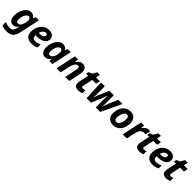

<svg xmlns="http://www.w3.org/2000/svg" viewBox="524 -2661 4901 4901"><g transform="rotate(45 2974.5 -211.0)"><path d="M191 240Q130 240 90 231Q50 222 13 205V77Q51 97 93.5 108Q136 119 183 119Q234 119 266 95.5Q298 72 312 22L316 7Q320 -10 326 -28.5Q332 -47 336 -60Q340 -73 340 -73H336Q310 -39 276 -14.5Q242 10 191 10Q152 10 118.5 -11Q85 -32 64.5 -75.5Q44 -119 44 -188Q44 -255 62 -320Q80 -385 113 -438.5Q146 -492 192 -524Q238 -556 294 -556Q347 -556 377.5 -534.5Q408 -513 432 -476H436L464 -546H577L458 13Q440 99 402.5 148.5Q365 198 311.5 219Q258 240 191 240ZM262 -109Q293 -109 316.5 -132.5Q340 -156 356.5 -193Q373 -230 381.5 -272Q390 -314 390 -351Q390 -390 372 -413.5Q354 -437 323 -437Q295 -437 271.5 -415.5Q248 -394 230.5 -359Q213 -324 203 -281Q193 -238 193 -195Q193 -152 211.5 -130.5Q230 -109 262 -109Z M854 10Q758 10 698 -42Q638 -94 638 -201Q638 -270 657.5 -333.5Q677 -397 715.5 -447Q754 -497 811 -526.5Q868 -556 943 -556Q1034 -556 1080 -514Q1126 -472 1126 -407Q1126 -321 1048.5 -269Q971 -217 812 -217H787Q786 -211 786 -206.5Q786 -202 786 -197Q786 -153 811 -127Q836 -101 883 -101Q926 -101 961 -110.5Q996 -120 1044 -143V-32Q1001 -11 956.5 -0.5Q912 10 854 10ZM803 -316H825Q910 -316 947.5 -342.5Q985 -369 985 -404Q985 -450 934 -450Q906 -450 879.5 -433Q853 -416 832.5 -386Q812 -356 803 -316Z M1349 10Q1309 10 1274 -9.5Q1239 -29 1217 -72.5Q1195 -116 1195 -188Q1195 -255 1213 -320Q1231 -385 1264 -438.5Q1297 -492 1343.5 -524Q1390 -556 1448 -556Q1500 -556 1532.5 -534Q1565 -512 1583 -476H1587L1615 -546H1728L1612 0H1502L1509 -71H1505Q1476 -35 1438.5 -12.5Q1401 10 1349 10ZM1407 -109Q1437 -109 1463 -133Q1489 -157 1507.5 -194.5Q1526 -232 1534 -275Q1541 -311 1541 -357Q1541 -392 1523 -414.5Q1505 -437 1473 -437Q1446 -437 1422.5 -415.5Q1399 -394 1381.5 -359Q1364 -324 1354 -281Q1344 -238 1344 -195Q1344 -109 1407 -109Z M1879 -546H1991L1981 -445H1985Q2017 -494 2058.5 -525Q2100 -556 2157 -556Q2227 -556 2262.5 -513.5Q2298 -471 2298 -399Q2298 -366 2287 -311L2222 0H2075L2142 -319Q2150 -356 2150 -377Q2150 -437 2097 -437Q2072 -437 2050.5 -420.5Q2029 -404 2012 -375Q1995 -346 1981.5 -308Q1968 -270 1958 -226L1910 0H1763Z M2395 -434 2409 -506 2505 -547 2569 -662H2664L2640 -546H2778L2754 -434H2616L2560 -171Q2557 -156 2557 -145Q2557 -126 2569 -117.5Q2581 -109 2600 -109Q2620 -109 2638.5 -113.5Q2657 -118 2679 -126V-16Q2656 -5 2622.5 2.5Q2589 10 2549 10Q2485 10 2446 -17.5Q2407 -45 2407 -116Q2407 -141 2413 -171L2469 -434Z M2820 -546H2957L2959 -304Q2959 -264 2958.5 -224.5Q2958 -185 2954 -139H2958Q2963 -157 2971 -179.5Q2979 -202 2986.5 -223.5Q2994 -245 3000.5 -261.5Q3007 -278 3010 -284L3123 -546H3283V-284Q3283 -250 3282.5 -215.5Q3282 -181 3278 -139H3283Q3288 -156 3295.5 -178.5Q3303 -201 3311.5 -224Q3320 -247 3327.5 -268Q3335 -289 3341 -304L3448 -546H3598L3339 0H3178L3175 -254Q3175 -269 3175.5 -290Q3176 -311 3177 -334.5Q3178 -358 3178.5 -380.5Q3179 -403 3180 -420H3174Q3167 -402 3159.5 -380.5Q3152 -359 3144.5 -337.5Q3137 -316 3130 -296.5Q3123 -277 3117 -264L3003 0H2845Z M3800 10Q3739 10 3691.5 -15.5Q3644 -41 3617.5 -88Q3591 -135 3591 -200Q3591 -272 3609 -336.5Q3627 -401 3663 -450.5Q3699 -500 3753.5 -528Q3808 -556 3881 -556Q3976 -556 4032 -499Q4088 -442 4088 -340Q4088 -271 4071 -208Q4054 -145 4018.5 -96Q3983 -47 3928.5 -18.5Q3874 10 3800 10ZM3812 -110Q3853 -110 3881.5 -143Q3910 -176 3925 -228.5Q3940 -281 3940 -340Q3940 -381 3924.5 -408.5Q3909 -436 3870 -436Q3837 -436 3812 -413.5Q3787 -391 3771 -355Q3755 -319 3747 -278Q3739 -237 3739 -200Q3739 -110 3812 -110Z M4150 0 4266 -546H4378L4368 -445H4373Q4406 -497 4448 -526.5Q4490 -556 4543 -556Q4555 -556 4568.5 -554.5Q4582 -553 4590 -551L4558 -409Q4550 -412 4537 -414.5Q4524 -417 4509 -417Q4454 -417 4410.5 -373.5Q4367 -330 4349 -244L4297 0Z M4599 -434 4613 -506 4709 -547 4773 -662H4868L4844 -546H4982L4958 -434H4820L4764 -171Q4761 -156 4761 -145Q4761 -126 4773 -117.5Q4785 -109 4804 -109Q4824 -109 4842.5 -113.5Q4861 -118 4883 -126V-16Q4860 -5 4826.5 2.5Q4793 10 4753 10Q4689 10 4650 -17.5Q4611 -45 4611 -116Q4611 -141 4617 -171L4673 -434Z M5223 10Q5127 10 5067 -42Q5007 -94 5007 -201Q5007 -270 5026.5 -333.5Q5046 -397 5084.5 -447Q5123 -497 5180 -526.5Q5237 -556 5312 -556Q5403 -556 5449 -514Q5495 -472 5495 -407Q5495 -321 5417.5 -269Q5340 -217 5181 -217H5156Q5155 -211 5155 -206.5Q5155 -202 5155 -197Q5155 -153 5180 -127Q5205 -101 5252 -101Q5295 -101 5330 -110.5Q5365 -120 5413 -143V-32Q5370 -11 5325.5 -0.5Q5281 10 5223 10ZM5172 -316H5194Q5279 -316 5316.5 -342.5Q5354 -369 5354 -404Q5354 -450 5303 -450Q5275 -450 5248.5 -433Q5222 -416 5201.5 -386Q5181 -356 5172 -316Z M5566 -434 5580 -506 5676 -547 5740 -662H5835L5811 -546H5949L5925 -434H5787L5731 -171Q5728 -156 5728 -145Q5728 -126 5740 -117.5Q5752 -109 5771 -109Q5791 -109 5809.5 -113.5Q5828 -118 5850 -126V-16Q5827 -5 5793.5 2.5Q5760 10 5720 10Q5656 10 5617 -17.5Q5578 -45 5578 -116Q5578 -141 5584 -171L5640 -434Z"/></g></svg>

Font: BC Sans
Style: Bold Italic
Weight: 700
Italic angle: -12°
Designer: Monotype Design Team
Province of B.C.
Foundry: Monotype Imaging Inc.
Version: Version 2.000;GOOG;noto-source:20170915:90ef993387c0